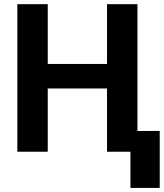

<svg xmlns="http://www.w3.org/2000/svg" viewBox="-20 -731 790 925"><path d="M642.1 0H495.6V-304.7H210V0H63.5V-710.9H210V-422.9H495.6V-710.9H642.1ZM749.5 174.3H608.4V-100.1H749.5Z"/></svg>

Font: Robotiche
Style: Bold
Weight: 700
Designer: Google
Version: Version 2.001150; 2014